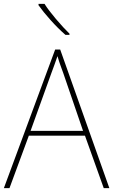

<svg xmlns="http://www.w3.org/2000/svg" viewBox="-20 -972 585 992"><path d="M409 -296H138L245 -593Q252 -613 261 -636.5Q270 -660 277 -682Q285 -654 293 -632.5Q301 -611 307 -594ZM516 0H545L291 -716H265L0 0H29L129 -271H419ZM210 -952H179V-945Q203 -911 241.5 -868Q280 -825 318 -792H339V-798Q308 -828 269 -874Q230 -920 210 -952Z"/></svg>

Font: Noto Sans Display Thin
Style: Regular
Weight: 250
Designer: Monotype Design Team
Foundry: Monotype Imaging Inc.
Version: Version 1.900